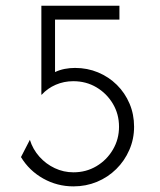

<svg xmlns="http://www.w3.org/2000/svg" viewBox="-20 -645 561 673"><path d="M237.5 8.3Q180.6 8.3 131.6 -19.1Q82.6 -46.5 53.5 -94.4L84.7 -154.9Q95.1 -121.5 118.1 -95.8Q141 -70.1 171.9 -55.6Q202.8 -41 237.5 -41Q281.9 -41 318.1 -62.5Q354.2 -84 375.7 -120.5Q397.2 -156.9 397.2 -200.7Q397.2 -245.1 375.7 -281.2Q354.2 -317.4 318.1 -338.9Q281.9 -360.4 236.8 -360.4Q204.2 -360.4 175.3 -347.9Q146.5 -335.4 126.4 -313.2H125V-625H398.6V-576.4H172.9V-392.4Q188.9 -400 206.9 -403.5Q225 -406.9 243.1 -406.9Q286.1 -406.9 323.6 -391.3Q361.1 -375.7 389.6 -347.6Q418.1 -319.4 434 -281.9Q450 -244.4 450 -200.7Q450 -157.6 433.3 -119.4Q416.7 -81.2 387.5 -52.4Q358.3 -23.6 319.8 -7.6Q281.2 8.3 237.5 8.3Z"/></svg>

Font: Afacad Flux Light
Style: Regular
Weight: 300
Designer: Kristian Moeller
Foundry: Dicotype
Version: Version 1.100